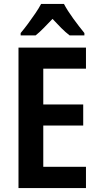

<svg xmlns="http://www.w3.org/2000/svg" viewBox="-20 -956 504 976"><path d="M417 0H74V-714H417V-607H200V-425H403V-318H200V-108H417ZM305 -936Q323 -902 352.5 -861.5Q382 -821 409 -788V-776H334Q313 -792 291.5 -813.5Q270 -835 247 -860Q223 -835 201.5 -813Q180 -791 161 -776H85V-788Q102 -808 122 -835Q142 -862 160 -888.5Q178 -915 189 -936Z"/></svg>

Font: Noto Sans Bengali Condensed SemiBold
Style: Regular
Weight: 600
Width: 3
Designer: Joana Ranito - Universal Thirst; Jelle Bosma - Monotype Design Team
Foundry: Universal Thirst ehf.
Version: Version 3.000; ttfautohint (v1.8.4.7-5d5b)